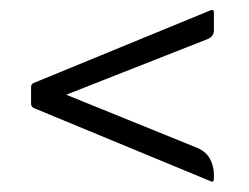

<svg xmlns="http://www.w3.org/2000/svg" viewBox="-20 -458 489 377"><path d="M110 -272 364 -169Q383 -162 391.5 -147.5Q400 -133 400 -115V-108Q400 -99 394 -102L46 -246Q41 -249 41 -254V-287Q41 -293 46 -295L394 -438Q400 -440 400 -433V-398Q400 -386 387 -381Z"/></svg>

Font: Zain Light
Style: Regular
Weight: 300
Designer: Zain,Boutros
Foundry: Mobile Telecommunications Company (Zain), 2024
Version: Version 1.51; ttfautohint (v1.8.4)